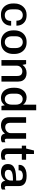

<svg xmlns="http://www.w3.org/2000/svg" viewBox="1584 -2344 770 3978"><g transform="rotate(90 1969.0 -355.0)"><path d="M276 10Q212 10 161 -21.5Q110 -53 81 -110Q52 -167 52 -242V-269Q52 -326 70 -372Q88 -418 119.5 -451.5Q151 -485 193 -503Q235 -521 283 -521H298Q363 -521 411 -495Q459 -469 485.5 -422Q512 -375 512 -310H409Q409 -354 394.5 -383.5Q380 -413 354.5 -427.5Q329 -442 295 -442Q243 -442 208.5 -407Q174 -372 174 -301V-213Q174 -142 207.5 -105.5Q241 -69 296 -69Q332 -69 358.5 -82.5Q385 -96 399.5 -125Q414 -154 414 -201H512Q512 -134 483 -86.5Q454 -39 404 -14.5Q354 10 291 10Z M846 10Q778 10 724 -21Q670 -52 639.5 -110Q609 -168 609 -247V-264Q609 -344 639.5 -401.5Q670 -459 723.5 -490Q777 -521 845 -521H861Q930 -521 983.5 -490Q1037 -459 1067.5 -401.5Q1098 -344 1098 -264V-247Q1098 -168 1067.5 -110Q1037 -52 983.5 -21Q930 10 862 10ZM853 -69Q888 -69 915.5 -85.5Q943 -102 959.5 -135Q976 -168 976 -215V-296Q976 -344 959.5 -376.5Q943 -409 915.5 -425.5Q888 -442 853 -442Q819 -442 791.5 -425.5Q764 -409 747.5 -376.5Q731 -344 731 -296V-215Q731 -168 747.5 -135Q764 -102 791.5 -85.5Q819 -69 853 -69Z M1224 0V-511H1309L1324 -436Q1353 -478 1396 -499.5Q1439 -521 1492 -521Q1545 -521 1585 -501Q1625 -481 1647.5 -442.5Q1670 -404 1670 -348V0H1554V-327Q1554 -384 1527.5 -408.5Q1501 -433 1454 -433Q1423 -433 1397 -417.5Q1371 -402 1355.5 -376Q1340 -350 1340 -317V0Z M2010 10Q1952 10 1904 -18Q1856 -46 1827 -105Q1798 -164 1798 -256V-267Q1798 -351 1825.5 -407.5Q1853 -464 1898.5 -492.5Q1944 -521 1999 -521Q2053 -521 2091 -500.5Q2129 -480 2149 -448V-720H2265V0H2175L2161 -69Q2136 -33 2099 -11.5Q2062 10 2010 10ZM2033 -69Q2065 -69 2091 -84.5Q2117 -100 2133 -134Q2149 -168 2149 -223V-294Q2149 -343 2133.5 -375.5Q2118 -408 2091.5 -424Q2065 -440 2033 -440Q1985 -440 1952.5 -403.5Q1920 -367 1920 -294V-224Q1920 -169 1935 -135Q1950 -101 1975.5 -85Q2001 -69 2033 -69Z M2579 10Q2500 10 2454 -33.5Q2408 -77 2408 -165V-511H2524V-191Q2524 -130 2548.5 -104Q2573 -78 2620 -78Q2652 -78 2679 -93.5Q2706 -109 2722.5 -135.5Q2739 -162 2739 -194V-511H2855V-104Q2855 -85 2864 -77Q2873 -69 2884 -69Q2895 -69 2906 -73Q2917 -77 2927 -82V-11Q2914 -1 2894 4.5Q2874 10 2847 10Q2814 10 2793 -1.5Q2772 -13 2761.5 -32.5Q2751 -52 2746 -74Q2721 -34 2675.5 -12Q2630 10 2579 10Z M3192 10Q3152 10 3120.5 -2Q3089 -14 3071.5 -41.5Q3054 -69 3054 -114V-422H2998V-511H3057L3098 -674H3170V-511H3289V-422H3170V-137Q3170 -93 3188 -81Q3206 -69 3227 -69Q3238 -69 3257.5 -74Q3277 -79 3289 -84V-9Q3277 -3 3260 1.5Q3243 6 3225 8Q3207 10 3192 10Z M3543 10Q3502 10 3464.5 -3Q3427 -16 3403 -47.5Q3379 -79 3379 -133Q3379 -188 3403.5 -222Q3428 -256 3473 -274Q3518 -292 3581 -298.5Q3644 -305 3721 -305V-353Q3721 -403 3695.5 -423.5Q3670 -444 3618 -444Q3575 -444 3542 -425Q3509 -406 3509 -365V-355H3397Q3396 -359 3396 -364.5Q3396 -370 3396 -375Q3396 -419 3423.5 -452Q3451 -485 3500 -503Q3549 -521 3612 -521H3629Q3733 -521 3784 -480Q3835 -439 3835 -365V-104Q3835 -85 3844 -77Q3853 -69 3864 -69Q3874 -69 3885.5 -73Q3897 -77 3907 -82V-11Q3894 -1 3874 4.5Q3854 10 3826 10Q3793 10 3771.5 -2Q3750 -14 3739 -34.5Q3728 -55 3726 -81Q3697 -38 3651 -14Q3605 10 3543 10ZM3593 -69Q3625 -69 3654 -83.5Q3683 -98 3702 -127Q3721 -156 3721 -200V-239Q3651 -239 3601 -231.5Q3551 -224 3525 -204Q3499 -184 3499 -144Q3499 -104 3523 -86.5Q3547 -69 3593 -69Z"/></g></svg>

Font: Chivo Medium Medium
Style: Regular
Weight: 500
Version: Version 2.002